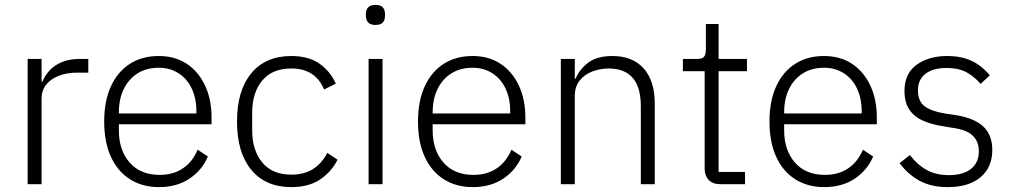

<svg xmlns="http://www.w3.org/2000/svg" viewBox="-20 -753 4134 785"><path d="M150 0H93V-512H150V-420H154Q164 -445 183 -465.5Q202 -486 232.5 -499Q263 -512 307 -512H341V-456H296Q253 -456 220 -443Q187 -430 168.5 -406.5Q150 -383 150 -350Z M630 12Q562 12 511.5 -20Q461 -52 433.5 -112Q406 -172 406 -256Q406 -340 433.5 -400Q461 -460 511 -492Q561 -524 629 -524Q695 -524 743 -492.5Q791 -461 818 -404Q845 -347 845 -272V-245H466V-220Q466 -139 510 -88.5Q554 -38 633 -38Q688 -38 727.5 -64.5Q767 -91 788 -141L830 -113Q806 -57 754.5 -22.5Q703 12 630 12ZM629 -476Q579 -476 542.5 -453Q506 -430 486 -389Q466 -348 466 -294V-289H783V-297Q783 -351 764 -391Q745 -431 710 -453.5Q675 -476 629 -476Z M1171 12Q1066 12 1007.5 -58.5Q949 -129 949 -256Q949 -383 1007.5 -453.5Q1066 -524 1171 -524Q1242 -524 1286.5 -492.5Q1331 -461 1353 -411L1305 -387Q1288 -429 1254.5 -451Q1221 -473 1171 -473Q1093 -473 1052 -423.5Q1011 -374 1011 -292V-220Q1011 -139 1052 -89Q1093 -39 1171 -39Q1224 -39 1260 -62Q1296 -85 1318 -128L1360 -100Q1335 -50 1288.5 -19Q1242 12 1171 12Z M1515 -651Q1495 -651 1485.5 -661Q1476 -671 1476 -687V-697Q1476 -713 1485.5 -723Q1495 -733 1515 -733Q1536 -733 1545 -723Q1554 -713 1554 -697V-687Q1554 -671 1545 -661Q1536 -651 1515 -651ZM1487 0V-512H1544V0Z M1913 12Q1845 12 1794.5 -20Q1744 -52 1716.5 -112Q1689 -172 1689 -256Q1689 -340 1716.5 -400Q1744 -460 1794 -492Q1844 -524 1912 -524Q1978 -524 2026 -492.5Q2074 -461 2101 -404Q2128 -347 2128 -272V-245H1749V-220Q1749 -139 1793 -88.5Q1837 -38 1916 -38Q1971 -38 2010.5 -64.5Q2050 -91 2071 -141L2113 -113Q2089 -57 2037.5 -22.5Q1986 12 1913 12ZM1912 -476Q1862 -476 1825.5 -453Q1789 -430 1769 -389Q1749 -348 1749 -294V-289H2066V-297Q2066 -351 2047 -391Q2028 -431 1993 -453.5Q1958 -476 1912 -476Z M2330 0H2273V-512H2330V-431H2333Q2350 -471 2386 -497.5Q2422 -524 2484 -524Q2566 -524 2611.5 -473.5Q2657 -423 2657 -329V0H2600V-319Q2600 -397 2566.5 -435Q2533 -473 2469 -473Q2433 -473 2401 -460.5Q2369 -448 2349.5 -423Q2330 -398 2330 -360Z M3026 0H2924Q2894 0 2877.5 -17.5Q2861 -35 2861 -63V-462H2772V-512H2830Q2851 -512 2858.5 -521Q2866 -530 2866 -551V-655H2918V-512H3034V-462H2918V-50H3026Z M3350 12Q3282 12 3231.5 -20Q3181 -52 3153.5 -112Q3126 -172 3126 -256Q3126 -340 3153.5 -400Q3181 -460 3231 -492Q3281 -524 3349 -524Q3415 -524 3463 -492.5Q3511 -461 3538 -404Q3565 -347 3565 -272V-245H3186V-220Q3186 -139 3230 -88.5Q3274 -38 3353 -38Q3408 -38 3447.5 -64.5Q3487 -91 3508 -141L3550 -113Q3526 -57 3474.5 -22.5Q3423 12 3350 12ZM3349 -476Q3299 -476 3262.5 -453Q3226 -430 3206 -389Q3186 -348 3186 -294V-289H3503V-297Q3503 -351 3484 -391Q3465 -431 3430 -453.5Q3395 -476 3349 -476Z M3855 12Q3788 12 3740.5 -13.5Q3693 -39 3658 -86L3700 -119Q3732 -78 3770 -57.5Q3808 -37 3859 -37Q3918 -37 3950 -62.5Q3982 -88 3982 -134Q3982 -174 3957.5 -198Q3933 -222 3877 -230L3835 -237Q3789 -244 3753 -260Q3717 -276 3697.5 -305.5Q3678 -335 3678 -381Q3678 -453 3728 -488.5Q3778 -524 3852 -524Q3895 -524 3927 -514Q3959 -504 3983.5 -486Q4008 -468 4027 -445L3989 -410Q3969 -435 3936 -455Q3903 -475 3849 -475Q3794 -475 3763.5 -451Q3733 -427 3733 -384Q3733 -339 3760.5 -318.5Q3788 -298 3843 -289L3884 -283Q3962 -271 3999.5 -236.5Q4037 -202 4037 -140Q4037 -92 4015 -58Q3993 -24 3952.5 -6Q3912 12 3855 12Z"/></svg>

Font: IBM Plex Sans Light
Style: Regular
Weight: 300
Designer: Mike Abbink, Paul van der Laan, Pieter van Rosmalen
Foundry: Bold Monday
Version: Version 3.201